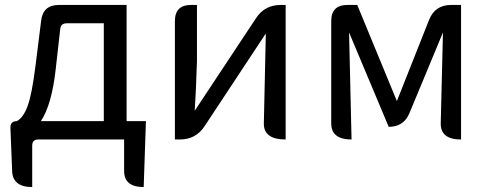

<svg xmlns="http://www.w3.org/2000/svg" viewBox="-20 -563 1972 775"><path d="M205 -285Q189 -140 145 -74H399V-469H250Q225 -469 223 -445ZM134 0Q110 0 110 25V192Q31 192 29 127L22 -48Q22 -74 48 -74Q74 -88 91 -134Q109 -181 124 -303L146 -479Q153 -543 218 -543H491V-74H569L560 192Q481 192 481 127V0Z M686 0V-478Q686 -543 751 -543H775V-316L771 -208L766 -116L1013 -489Q1048 -543 1113 -543H1133V0Q1044 0 1045 -65L1053 -428L806 -54Q771 0 706 0Z M1399 0Q1317 0 1317 -65V-478Q1317 -543 1382 -543H1422L1582 -155L1712 -483Q1736 -543 1801 -543H1841V0Q1758 0 1759 -65L1768 -432L1633 -107Q1610 -51 1549 -51L1389 -432L1399 0Z"/></svg>

Font: Swei Toothpaste CJK TC
Style: Regular
Weight: 400
Version: Version 1.0